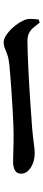

<svg xmlns="http://www.w3.org/2000/svg" viewBox="382 -884 235 1040"><g transform="rotate(90 500.0 -363.5)"><path d="M207.4 -265.5Q187.6 -265.5 163.3 -283.7Q138.9 -301.9 118.1 -328.2Q97.3 -354.6 87.6 -378.8Q81.2 -396.2 81.9 -416.6Q82.7 -436.9 85.1 -455L102 -460.6Q116.8 -440.9 129.6 -425.9Q142.4 -410.9 159.3 -402.5Q176.2 -394.1 202.2 -394.1Q229 -394.1 269.7 -395.6Q310.3 -397.1 357.9 -399.4Q405.5 -401.6 454.2 -404.6Q502.9 -407.6 546.8 -410.6Q590.6 -413.6 623.5 -416.1Q656.5 -418.6 671.6 -419.4Q721.6 -423.8 755.7 -428.7Q789.9 -433.5 808.2 -433.5Q838.5 -433.5 863.9 -423.8Q889.3 -414.1 904.8 -397.6Q920.3 -381.1 920.3 -359.1Q920.3 -337.5 903 -326.9Q885.7 -316.4 853.9 -316.4Q824.6 -316.4 793.1 -317.8Q761.7 -319.2 708.5 -319.2Q685.7 -319.2 648.3 -317.7Q610.9 -316.2 565.7 -313.5Q520.6 -310.9 476 -307.8Q431.5 -304.6 393.3 -301.6Q355.1 -298.6 332.4 -296.4Q296.4 -292.6 276.1 -285.3Q255.7 -278.1 241 -271.8Q226.2 -265.5 207.4 -265.5Z"/></g></svg>

Font: Noto Serif SC ExtraLight
Style: Regular
Weight: 200
Designer: Ryoko NISHIZUKA 西塚涼子 (kana & ideographs); Frank Grießhammer (Latin, Greek & Cyrillic); Wenlong ZHANG 张文龙 (bopomofo); San
Foundry: Adobe
Version: Version 2.002-H1;hotconv 1.1.0;makeotfexe 2.6.0